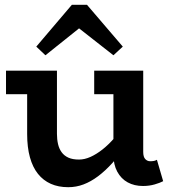

<svg xmlns="http://www.w3.org/2000/svg" viewBox="-20 -765 716 799"><path d="M264 14Q223 14 191.5 0Q160 -14 138 -41.5Q116 -69 104.5 -110.5Q93 -152 93 -207V-471H217V-208Q217 -185 221.5 -165.5Q226 -146 236.5 -131.5Q247 -117 264.5 -109Q282 -101 309 -101Q332 -101 356.5 -112Q381 -123 406.5 -143Q432 -163 458 -193Q484 -223 511 -260V-163Q478 -120 448 -87Q418 -54 388 -31.5Q358 -9 327.5 2.5Q297 14 264 14ZM5 -373V-471H195V-373ZM575 9Q539 9 511.5 -6Q484 -21 468 -50.5Q452 -80 452 -122V-471H576V-133Q576 -112 584.5 -103Q593 -94 605 -94Q615 -94 621.5 -95.5Q628 -97 633 -100L659 -11Q646 -4 623.5 2.5Q601 9 575 9ZM372 -373V-471H560V-373ZM169 -535 131 -571 279 -745H342L491 -571L452 -535L309 -647Z"/></svg>

Font: BioRhyme
Style: Bold
Weight: 700
Designer: Aoife Mooney
Foundry: Aoife Mooney Type
Version: Version 1.600;gftools[0.9.33]